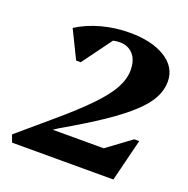

<svg xmlns="http://www.w3.org/2000/svg" viewBox="-126 -825 923 944"><g transform="rotate(20 335.5 -353.0)"><path d="M36 0 22 -38 185 -177Q289 -265 349.5 -328Q410 -391 436 -439.5Q462 -488 462 -534Q462 -586 436 -615.5Q410 -645 365 -645Q348 -645 331 -641L218 -487H194L123 -632Q180 -668 250.5 -687Q321 -706 396 -706Q513 -706 583 -662Q653 -618 653 -543Q653 -500 631.5 -458.5Q610 -417 560.5 -370.5Q511 -324 429.5 -269Q348 -214 228 -145L202 -128H469L595 -221H621L566 0Z"/></g></svg>

Font: Platypi
Style: Bold Italic
Weight: 700
Italic angle: -13°
Designer: David Sargent
Foundry: Bolt Cutter Type
Version: Version 1.200; ttfautohint (v1.8.4.7-5d5b)